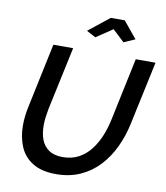

<svg xmlns="http://www.w3.org/2000/svg" viewBox="-97 -995 935 1081"><g transform="rotate(10 370.0 -455.0)"><path d="M296 5Q213 5 162 -27Q111 -59 88.5 -113Q66 -167 66 -233Q66 -262 69.5 -290.5Q73 -319 80 -350L156 -710H269L192 -350Q187 -324 184 -300Q181 -276 181 -253Q181 -208 194 -173Q207 -138 237 -117Q267 -96 317 -96Q369 -96 408.5 -117.5Q448 -139 476 -175.5Q504 -212 522.5 -257Q541 -302 551 -350L627 -710H740L663 -350Q648 -277 617.5 -212.5Q587 -148 542 -99.5Q497 -51 435.5 -23Q374 5 296 5ZM329 -820 448 -915H528L606 -820L542 -792L475 -855L381 -792Z"/></g></svg>

Font: Raleway Thin SemiBold
Style: Italic
Weight: 600
Italic angle: -12°
Version: Version 4.026